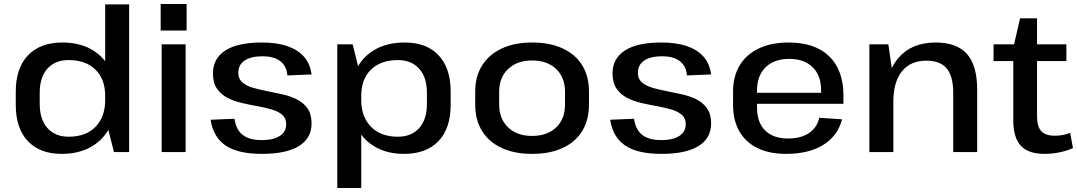

<svg xmlns="http://www.w3.org/2000/svg" viewBox="-20 -762 5396 962"><path d="M289 9Q180 9 119.5 -55Q59 -119 59 -237V-303Q59 -420 120 -484.5Q181 -549 293 -549Q373 -549 432.5 -517.5Q492 -486 525 -428Q558 -370 558 -290V-255Q558 -174 525 -115Q492 -56 431.5 -23.5Q371 9 289 9ZM324 -77Q410 -77 458.5 -126.5Q507 -176 507 -261V-282Q507 -366 458 -413.5Q409 -461 324 -461Q256 -461 217.5 -418Q179 -375 179 -297V-241Q179 -164 217.5 -120.5Q256 -77 324 -77ZM507 -174V-740H627V0H551Z M910 -540V0H790V-540ZM915 -742V-609H785V-742Z M1292 9Q1173 9 1111 -32.5Q1049 -74 1035 -162L1155 -167Q1162 -113 1195.5 -86.5Q1229 -60 1291 -60Q1350 -60 1382 -81Q1414 -102 1414 -140Q1414 -170 1394 -187Q1374 -204 1341.5 -213.5Q1309 -223 1270 -230Q1231 -237 1191.5 -246Q1152 -255 1119.5 -272Q1087 -289 1067 -318Q1047 -347 1047 -394Q1047 -469 1109 -509Q1171 -549 1291 -549Q1367 -549 1419.5 -531Q1472 -513 1503 -478Q1534 -443 1541 -389L1420 -384Q1416 -431 1384.5 -455.5Q1353 -480 1295 -480Q1237 -480 1205.5 -458.5Q1174 -437 1174 -397Q1174 -367 1194 -349.5Q1214 -332 1246.5 -322.5Q1279 -313 1318 -305.5Q1357 -298 1396.5 -289Q1436 -280 1468.5 -263.5Q1501 -247 1521 -218.5Q1541 -190 1541 -144Q1541 -69 1477.5 -30Q1414 9 1292 9Z M2004 9Q1924 9 1864.5 -23.5Q1805 -56 1772 -115Q1739 -174 1739 -255V-290Q1739 -370 1772.5 -428Q1806 -486 1866 -517.5Q1926 -549 2008 -549Q2118 -549 2178 -484.5Q2238 -420 2238 -303V-237Q2238 -119 2177 -55Q2116 9 2004 9ZM1670 -540H1747L1790 -366V180H1670ZM1973 -77Q2042 -77 2080.5 -120.5Q2119 -164 2119 -241V-297Q2119 -375 2080 -418Q2041 -461 1973 -461Q1888 -461 1839 -413.5Q1790 -366 1790 -282V-261Q1790 -176 1839 -126.5Q1888 -77 1973 -77Z M2646 9Q2558 9 2494 -20.5Q2430 -50 2395.5 -105.5Q2361 -161 2361 -237V-303Q2361 -379 2395.5 -434Q2430 -489 2494 -519Q2558 -549 2646 -549Q2735 -549 2799 -519.5Q2863 -490 2897 -435Q2931 -380 2931 -303V-237Q2931 -161 2897 -105.5Q2863 -50 2799 -20.5Q2735 9 2646 9ZM2646 -81Q2722 -81 2766.5 -123.5Q2811 -166 2811 -239V-301Q2811 -374 2766.5 -416.5Q2722 -459 2646 -459Q2571 -459 2526 -416.5Q2481 -374 2481 -301V-239Q2481 -167 2525.5 -124Q2570 -81 2646 -81Z M3294 9Q3175 9 3113 -32.5Q3051 -74 3037 -162L3157 -167Q3164 -113 3197.5 -86.5Q3231 -60 3293 -60Q3352 -60 3384 -81Q3416 -102 3416 -140Q3416 -170 3396 -187Q3376 -204 3343.5 -213.5Q3311 -223 3272 -230Q3233 -237 3193.5 -246Q3154 -255 3121.5 -272Q3089 -289 3069 -318Q3049 -347 3049 -394Q3049 -469 3111 -509Q3173 -549 3293 -549Q3369 -549 3421.5 -531Q3474 -513 3505 -478Q3536 -443 3543 -389L3422 -384Q3418 -431 3386.5 -455.5Q3355 -480 3297 -480Q3239 -480 3207.5 -458.5Q3176 -437 3176 -397Q3176 -367 3196 -349.5Q3216 -332 3248.5 -322.5Q3281 -313 3320 -305.5Q3359 -298 3398.5 -289Q3438 -280 3470.5 -263.5Q3503 -247 3523 -218.5Q3543 -190 3543 -144Q3543 -69 3479.5 -30Q3416 9 3294 9Z M3919 9Q3835 9 3775.5 -20Q3716 -49 3684.5 -104Q3653 -159 3653 -236V-304Q3653 -380 3686.5 -435Q3720 -490 3782.5 -519.5Q3845 -549 3931 -549Q4063 -549 4134.5 -480Q4206 -411 4206 -283V-242H3750V-297H4112L4094 -276V-311Q4094 -384 4051.5 -425.5Q4009 -467 3935 -467Q3859 -467 3816 -425Q3773 -383 3773 -309V-223Q3773 -148 3814 -108Q3855 -68 3928 -68Q3993 -68 4033.5 -95.5Q4074 -123 4085 -172L4199 -164Q4177 -80 4104 -35.5Q4031 9 3919 9Z M4756 -296Q4756 -380 4723.5 -419Q4691 -458 4621 -458Q4542 -458 4499 -404.5Q4456 -351 4456 -251L4413 -181V-241Q4413 -390 4479.5 -469.5Q4546 -549 4668 -549Q4774 -549 4825 -491.5Q4876 -434 4876 -313V0H4756ZM4336 -540H4431L4456 -365V0H4336Z M5214 9Q5132 9 5094.5 -32Q5057 -73 5057 -158V-523L5091 -670H5176V-181Q5176 -128 5197 -105Q5218 -82 5266 -82Q5285 -82 5304.5 -85.5Q5324 -89 5342 -96L5356 -20Q5337 -11 5313 -4.5Q5289 2 5264 5.5Q5239 9 5214 9ZM4958 -540H5323V-456H4958Z"/></svg>

Font: Pathway Extreme 72pt SemiBold
Style: Regular
Weight: 600
Designer: Eduardo Rodriguez Tunni
Foundry: Eduardo Rodriguez Tunni
Version: Version 1.001;gftools[0.9.26]